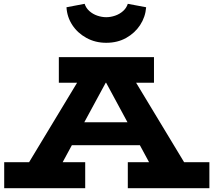

<svg xmlns="http://www.w3.org/2000/svg" viewBox="-20 -985 1117 1005"><path d="M61 -18 418 -609H658L1015 -18H824L502 -614H567L244 -18ZM2 0V-136H426V0ZM318 -225 342 -345H727L750 -225ZM649 0V-136H1076V0ZM288 -552V-686H786V-552ZM536 -761Q479 -761 432.5 -786.5Q386 -812 358.5 -854Q331 -896 328 -947L423 -965Q430 -943 448 -927Q466 -911 489.5 -903Q513 -895 536 -895Q559 -895 582.5 -903Q606 -911 624 -927Q642 -943 649 -965L745 -947Q741 -896 713.5 -854Q686 -812 640.5 -786.5Q595 -761 536 -761Z"/></svg>

Font: BioRhyme SemiExpanded ExtraBold
Style: Regular
Weight: 800
Width: 6
Designer: Aoife Mooney
Foundry: Aoife Mooney Type
Version: Version 1.600;gftools[0.9.33]